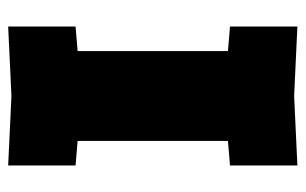

<svg xmlns="http://www.w3.org/2000/svg" viewBox="-159 -585 748 470"><g transform="rotate(90 215.0 -350.0)"><path d="M45 4V-161L105 -166V-534L45 -539V-704L215 -696L385 -704V-539L325 -534V-166L385 -161V4L215 -4Z"/></g></svg>

Font: Tektur Black
Style: Regular
Weight: 900
Designer: Adam Jagosz
Foundry: Adam Jagosz
Version: Version 1.005;gftools[0.9.30]